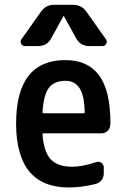

<svg xmlns="http://www.w3.org/2000/svg" viewBox="-20 -785 540 814"><path d="M257.8 -442.4Q210.9 -442.4 188 -413.6Q165 -384.8 160.2 -309.6Q160.2 -304.7 165 -304.7H335Q338.9 -304.7 338.9 -309.6Q337.9 -379.9 317.4 -411.1Q296.9 -442.4 257.8 -442.4ZM272.5 9.8Q48.8 9.8 48.3 -260.3Q47.9 -530.3 257.8 -530.3Q351.6 -530.3 399.9 -465.8Q448.2 -401.4 448.2 -261.7Q448.2 -260.7 447.8 -258.3Q447.3 -255.9 447.3 -254.9Q447.3 -240.2 436 -230Q424.8 -219.7 410.2 -219.7H165Q160.2 -219.7 160.2 -214.8Q166 -139.6 195.8 -108.9Q225.6 -78.1 285.2 -78.1Q329.1 -78.1 387.7 -97.7Q399.4 -101.6 409.7 -94.7Q419.9 -87.9 419.9 -75.2V-49.8Q419.9 -34.2 410.6 -21.5Q401.4 -8.8 384.8 -4.9Q324.2 9.8 272.5 9.8ZM290 -764.6Q325.2 -764.6 345.7 -736.3L428.7 -619.1Q435.5 -610.4 430.7 -600.1Q425.8 -589.8 415 -589.8H357.4Q322.3 -589.8 303.7 -621.1L251 -716.8Q251 -717.8 250 -717.8Q249 -717.8 249 -716.8L196.3 -621.1Q178.7 -589.8 142.6 -589.8H85Q74.2 -589.8 69.3 -600.1Q64.5 -610.4 71.3 -619.1L154.3 -736.3Q175.8 -765.6 210 -764.6Z"/></svg>

Font: Rounded-L Mgen+ 1m medium
Style: Regular
Weight: 500
Designer: [Source Han Sans]
Ryoko NISHIZUKA  (kana & ideographs); Paul D. Hunt (Latin, Greek & Cyrillic); Wenlong ZHANG  (bopomofo
Version: Version 1.059.20150602